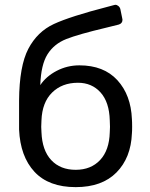

<svg xmlns="http://www.w3.org/2000/svg" viewBox="-20 -766 620 796"><path d="M59.1 -229V-349.1Q60.1 -492.2 97.4 -563.5Q134.8 -634.8 203.4 -666.5Q272 -698.2 425.8 -737.8L453.1 -745.1L458 -746.1Q464.8 -746.1 470.9 -741Q477.1 -735.8 479 -728L486.8 -689.9L487.8 -684.1Q487.8 -668.9 472.2 -664.1Q460 -661.1 418.9 -650.9Q305.2 -624 254.6 -604Q204.1 -584 177 -541Q149.9 -498 147 -413.1Q170.9 -449.2 214.8 -472.2Q258.8 -495.1 309.1 -495.1Q410.2 -495.1 466.6 -433.6Q522.9 -372.1 526.9 -272Q527.8 -262.2 527.8 -240.2Q527.8 -221.2 526.9 -212.9Q522.9 -111.8 462.9 -51Q402.8 9.8 293.9 9.8Q182.1 9.8 123 -53.7Q64 -117.2 59.1 -229ZM150.9 -240.2 151.9 -217.8Q154.8 -142.6 192.4 -102.3Q230 -62 293.9 -62Q356.9 -62 395 -102.5Q433.1 -143.1 435.1 -217.8Q436 -225.1 436 -240.2Q436 -258.3 435.1 -267.1Q433.1 -342.3 397 -382.6Q360.8 -422.9 303.2 -422.9Q237.3 -422.9 196 -382.3Q154.8 -341.8 151.9 -267.1Z"/></svg>

Font: Rubik AZ
Style: Regular
Weight: 400
Designer: Hubert and Fischer
Foundry: Hubert & Fischer
Version: Version 2.000